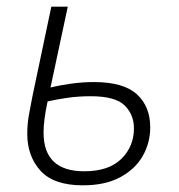

<svg xmlns="http://www.w3.org/2000/svg" viewBox="-20 -551 541 581"><path d="M230.5 9.8Q142.6 9.8 102.5 -34.4Q62.5 -78.6 62.5 -146Q62.5 -175.3 67.6 -204.1Q72.8 -232.9 78.6 -261.7L135.3 -530.8H185.1L132.8 -286.1Q157.7 -292.5 193.4 -297.6Q229 -302.7 264.2 -302.7Q353.5 -302.7 394 -265.9Q434.6 -229 434.6 -165.5Q434.6 -119.1 412.1 -79.3Q389.6 -39.6 344.2 -14.9Q298.8 9.8 230.5 9.8ZM234.9 -32.7Q309.1 -32.7 347.2 -70.3Q385.3 -107.9 385.3 -162.6Q385.3 -204.1 357.2 -231.9Q329.1 -259.8 254.4 -259.8Q216.8 -259.8 183.3 -254.9Q149.9 -250 124 -244.1Q111.8 -187.5 111.8 -149.9Q111.8 -32.7 234.9 -32.7Z"/></svg>

Font: Open Sans Light
Style: Italic
Weight: 300
Italic angle: -12°
Designer: Monotype Design Team
Foundry: Monotype Imaging Inc.
Version: Version 3.003; ttfautohint (v1.8.4)